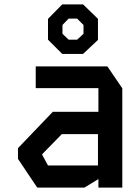

<svg xmlns="http://www.w3.org/2000/svg" viewBox="-20 -856 640 876"><path d="M143 -553V-454H429V-346H221L62 -180V-131L150 0H365L429 -39V0H538V-453L470 -553ZM173 -149V-153L262 -244H427V-101H199ZM264 -836 199 -770V-675L264 -610H359L427 -674V-770L359 -836ZM293 -771H332L361 -742V-702L332 -675H293L265 -702V-742Z"/></svg>

Font: Kode Mono SemiBold
Style: Regular
Weight: 600
Monospace: yes
Designer: Isa Ozler
Foundry: Kadena LLC
Version: Version 1.206;gftools[0.9.28]